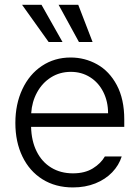

<svg xmlns="http://www.w3.org/2000/svg" viewBox="-20 -781 589 811"><path d="M44.9 -261.7Q44.9 -341.3 74.5 -404.3Q104 -467.3 157.2 -502.7Q210.4 -538.1 278.3 -538.1Q338.4 -538.1 390.1 -509.3Q441.9 -480.5 473.4 -421.4Q504.9 -362.3 504.9 -276.4V-245.1H111.3Q112.8 -185.5 134.8 -141.4Q156.7 -97.2 196.3 -73Q235.8 -48.8 288.1 -48.8Q338.4 -48.8 372.3 -69.8Q406.2 -90.8 422.9 -120.1H494.1Q482.4 -83 453.9 -53.2Q425.3 -23.4 382.8 -6.3Q340.3 10.7 288.1 10.7Q214.4 10.7 159.4 -23.7Q104.5 -58.1 74.7 -119.9Q44.9 -181.6 44.9 -261.7ZM436.5 -302.7Q436.5 -352.1 416.5 -392.1Q396.5 -432.1 360.6 -454.8Q324.7 -477.5 279.3 -477.5Q232.4 -477.5 195.3 -454.1Q158.2 -430.7 136.5 -390.6Q114.7 -350.6 111.8 -302.7ZM73.2 -760.7H155.3L244.1 -603.5H185.5ZM227.5 -760.7H310.5L371.1 -603.5H313.5Z"/></svg>

Font: Pretendard Light
Style: Regular
Weight: 300
Designer: Base glyphs from Inter by Rasmus Andersson; Hangeul glyphs from Noto Sans CJK(Source Han Sans) by Jang Soo-young and Kan
Foundry: Kil Hyung-jin
Version: Version 1.309